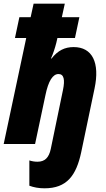

<svg xmlns="http://www.w3.org/2000/svg" viewBox="-28 -780 574 1040"><path d="M213 240C334 240 385 171 412 44L484 -300C514 -441 472 -525 371 -525C323 -525 286 -507 251 -463H248C259 -487 270 -520 277 -548L283 -574H378L402 -687H307L323 -760H154L138 -687H77L53 -574H114L-8 0H162L218 -264C234 -342 258 -379 289 -379C318 -379 325 -349 313 -292L247 27C237 74 215 96 175 96C161 96 147 94 131 89V226C155 235 182 240 213 240Z"/></svg>

Font: Noto Sans Condensed Black
Style: Italic
Weight: 900
Width: 3
Italic angle: -12°
Designer: Monotype Design Team
Foundry: Monotype Imaging Inc.
Version: Version 2.013